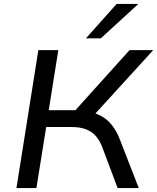

<svg xmlns="http://www.w3.org/2000/svg" viewBox="-20 -961 803 981"><path d="M64 0 176 -705H278L229 -398H382L350 -381L642 -705H763L451 -363L413 -393Q460 -388 494 -370Q528 -352 552 -321.5Q576 -291 593 -247L689 0H581L504 -205Q483 -262 445.5 -287Q408 -312 345 -312H216L166 0ZM419 -765 576 -941H687L495 -765Z"/></svg>

Font: Nunito Sans 10pt SemiExpanded Medium
Style: Italic
Weight: 500
Width: 6
Italic angle: -9°
Designer: Vernon Adams
Foundry: Vernon Adams
Version: Version 3.101;gftools[0.9.27]